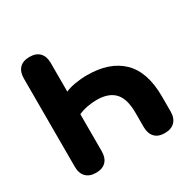

<svg xmlns="http://www.w3.org/2000/svg" viewBox="-160 -871 1034 1038"><g transform="rotate(-30 357.0 -352.5)"><path d="M152 9Q112 9 90 -13.5Q68 -36 68 -77V-628Q68 -669 89.5 -691.5Q111 -714 152 -714Q193 -714 214.5 -691.5Q236 -669 236 -628V-449Q259 -460 296.5 -466.5Q334 -473 372 -473Q513 -473 589.5 -398.5Q666 -324 666 -171V-77Q666 -36 644 -13.5Q622 9 581 9Q541 9 519.5 -13.5Q498 -36 498 -77V-165Q498 -254 461 -292.5Q424 -331 351 -331Q323 -331 292.5 -325.5Q262 -320 236 -308V-77Q236 -36 214.5 -13.5Q193 9 152 9Z"/></g></svg>

Font: Chiron GoRound TC EB
Style: Regular
Weight: 700
Designer: Ryoko NISHIZUKA 西塚涼子 (kana, bopomofo & ideographs); Paul D. Hunt (Latin, Greek & Cyrillic); Sandoll Communications 산돌커뮤니
Foundry: Adobe
Version: Version 1.000;hotconv 1.1.1;makeotfexe 2.6.0